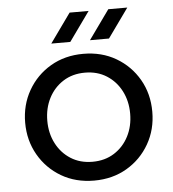

<svg xmlns="http://www.w3.org/2000/svg" viewBox="-52 -748 729 807"><g transform="rotate(-5 313.0 -344.0)"><path d="M313.2 12.4Q235.4 12.4 175 -23.1Q114.6 -58.6 79.8 -119.4Q45 -180.2 45 -255Q45 -329.8 79.8 -390.6Q114.6 -451.4 175 -486.9Q235.4 -522.4 313.2 -522.4Q391 -522.4 451.4 -486.9Q511.8 -451.4 546.6 -391Q581.4 -330.7 581.4 -254.8Q581.4 -180 546.6 -119.3Q511.8 -58.6 451.4 -23.1Q391 12.4 313.2 12.4ZM313.2 -67Q365.6 -67 404.9 -92Q444.2 -117 466.1 -159.5Q488 -202.1 488 -254.9Q488 -307.8 466.1 -350.4Q444.2 -393 404.9 -418Q365.6 -443 313.2 -443Q260.8 -443 221.5 -418Q182.2 -393 160.3 -350.5Q138.4 -307.9 138.4 -255.1Q138.4 -202.2 160.3 -159.6Q182.2 -117 221.5 -92Q260.8 -67 313.2 -67ZM346.6 -577 434.6 -700H514.8L426.8 -577ZM183.4 -577 271.4 -700H351.6L263.6 -577Z"/></g></svg>

Font: MuseoModerno Thin
Style: Regular
Weight: 100
Designer: Pablo Cosgaya, Héctor Gatti, Marcela Romero, and the Authors of The MuseoModerno Project.
Foundry: Omnibus-Type Team
Version: Version 1.003